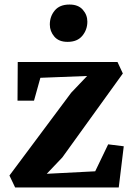

<svg xmlns="http://www.w3.org/2000/svg" viewBox="-20 -824 586 844"><path d="M363 -490 157.5 -482 129.5 -381.5H57L58 -551.5H496.5L520 -501L254 -132L185.5 -60L398.5 -71L455.5 -189.5L524 -181L502 0H46.5L21.5 -52.5L293 -416.5ZM276.5 -640Q238.5 -640 218.8 -663.2Q199 -686.5 199 -716Q199 -752 220.8 -778Q242.5 -804 285 -804H286Q324 -804 344 -781.2Q364 -758.5 364 -729Q364 -693.5 342 -666.8Q320 -640 277.5 -640Z"/></svg>

Font: Merriweather 28pt
Style: Bold
Weight: 700
Version: Version 2.100